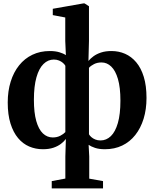

<svg xmlns="http://www.w3.org/2000/svg" viewBox="-20 -838 878 1093"><path d="M274.5 234.5V193L352 178.5V53L355 -47Q344.5 -32.5 326.8 -19Q309 -5.5 283.8 3Q258.5 11.5 224 11.5Q182.5 11.5 146.2 -4Q110 -19.5 82.8 -52Q55.5 -84.5 39.8 -134.8Q24 -185 24 -254.5Q24 -319.5 40.8 -373.2Q57.5 -427 88.8 -466Q120 -505 164.2 -526.2Q208.5 -547.5 264 -547.5Q295 -547.5 318.2 -540.5Q341.5 -533.5 355 -524L351.5 -605V-738.5L280.5 -752V-788L454 -818.5H461.5L486.5 -802.5V-605L483.5 -491Q494.5 -504.5 512 -517.5Q529.5 -530.5 555 -539Q580.5 -547.5 614.5 -547.5Q656 -547.5 692 -531.8Q728 -516 755.5 -483.5Q783 -451 798.5 -400.5Q814 -350 814 -280.5Q814 -215.5 797.5 -162Q781 -108.5 750.2 -69.5Q719.5 -30.5 675.8 -9.5Q632 11.5 577.5 11.5Q544 11.5 521 3.8Q498 -4 484.5 -13.5L488 53V179L566.5 193V234.5ZM280.5 -55.5Q304.5 -55.5 323.2 -65.2Q342 -75 352 -86V-463.5Q347.5 -472 338.2 -480Q329 -488 316 -493.5Q303 -499 286.5 -499Q253.5 -499 227.8 -474Q202 -449 187.5 -398Q173 -347 173 -270Q173 -196.5 186.5 -149Q200 -101.5 224.2 -78.5Q248.5 -55.5 280.5 -55.5ZM552 -38.5Q585.5 -38.5 611 -63Q636.5 -87.5 651 -137.8Q665.5 -188 665.5 -265Q665.5 -340 651.5 -388Q637.5 -436 613.2 -459.2Q589 -482.5 558 -482.5Q534 -482.5 515.5 -473.2Q497 -464 486.5 -452V-73.5Q491 -65.5 500 -57.5Q509 -49.5 522.2 -44Q535.5 -38.5 552 -38.5Z"/></svg>

Font: Merriweather 72pt
Style: Bold
Weight: 700
Version: Version 2.100